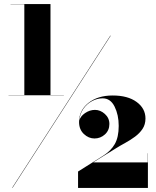

<svg xmlns="http://www.w3.org/2000/svg" viewBox="-20 -826 770 947"><path d="M22 -357H100V-805H32V-806H229V-357H295V-356H22ZM524 -650H526L42 100H40ZM709.5 101H365V20L489 -58Q526.5 -81.5 546 -115.2Q565.5 -149 565.5 -205Q565.5 -259.5 545.2 -300.2Q525 -341 486.5 -341Q459 -341 433.5 -327.2Q408 -313.5 390.8 -288.8Q373.5 -264 371.5 -231.5Q376 -252 399.2 -268Q422.5 -284 448.5 -284Q475 -284 497.2 -264Q519.5 -244 519.5 -214.5Q519.5 -183 497.5 -163Q475.5 -143 446 -143Q417 -143 393.5 -165.2Q370 -187.5 370 -224Q370 -281.5 416 -318.2Q462 -355 536 -355Q610.5 -355 654 -323Q697.5 -291 697.5 -241.5Q697.5 -212 683 -190.2Q668.5 -168.5 645.8 -151.8Q623 -135 597.8 -121.2Q572.5 -107.5 551 -94L439.5 -25H708.5V-70H709.5Z"/></svg>

Font: Bodoni* 96pt Fatface
Style: Regular
Weight: 900
Version: Version 2.3